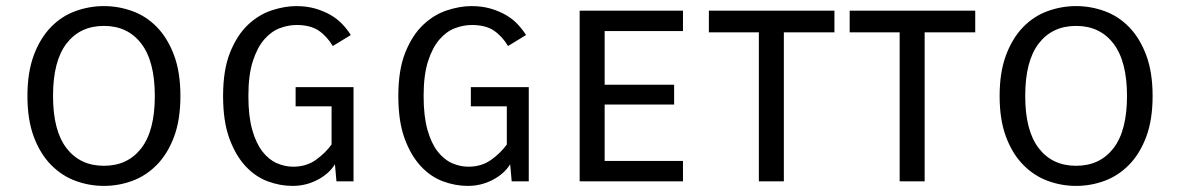

<svg xmlns="http://www.w3.org/2000/svg" viewBox="-20 -595 3872 630"><path d="M70 -280Q70 -358 91 -414Q112 -470 147 -506Q182 -542 227.5 -558.5Q273 -575 321 -575Q369 -575 414.5 -558.5Q460 -542 495 -506Q530 -470 551 -414Q572 -358 572 -280Q572 -202 551 -146Q530 -90 494.5 -54Q459 -18 414 -1.5Q369 15 321 15Q273 15 228 -1.5Q183 -18 147.5 -54Q112 -90 91 -146Q70 -202 70 -280ZM154 -280Q154 -166 198.5 -108.5Q243 -51 321 -51Q399 -51 443.5 -108.5Q488 -166 488 -280Q488 -394 443.5 -452Q399 -510 321 -510Q243 -510 198.5 -452.5Q154 -395 154 -280Z M1072 -444Q1052 -477 1025 -495Q998 -513 953 -513Q926 -513 898 -502.5Q870 -492 847 -465.5Q824 -439 809.5 -394Q795 -349 795 -280Q795 -214 807.5 -169.5Q820 -125 841 -98Q862 -71 888.5 -59.5Q915 -48 942 -48Q985 -48 1016.5 -70.5Q1048 -93 1068 -121V-246H950V-309H1140V0H1084L1079 -56Q1060 -25 1022 -5Q984 15 940 15Q899 15 858.5 0Q818 -15 785.5 -50Q753 -85 732.5 -141Q712 -197 712 -280Q712 -366 735 -423Q758 -480 793.5 -513.5Q829 -547 871.5 -561Q914 -575 952 -575Q986 -575 1014 -567Q1042 -559 1064.5 -546Q1087 -533 1103.5 -515.5Q1120 -498 1131 -480Z M1647 -444Q1627 -477 1600 -495Q1573 -513 1528 -513Q1501 -513 1473 -502.5Q1445 -492 1422 -465.5Q1399 -439 1384.5 -394Q1370 -349 1370 -280Q1370 -214 1382.5 -169.5Q1395 -125 1416 -98Q1437 -71 1463.5 -59.5Q1490 -48 1517 -48Q1560 -48 1591.5 -70.5Q1623 -93 1643 -121V-246H1525V-309H1715V0H1659L1654 -56Q1635 -25 1597 -5Q1559 15 1515 15Q1474 15 1433.5 0Q1393 -15 1360.5 -50Q1328 -85 1307.5 -141Q1287 -197 1287 -280Q1287 -366 1310 -423Q1333 -480 1368.5 -513.5Q1404 -547 1446.5 -561Q1489 -575 1527 -575Q1561 -575 1589 -567Q1617 -559 1639.5 -546Q1662 -533 1678.5 -515.5Q1695 -498 1706 -480Z M2192 -252H1964V-67H2221V0H1882V-560H2221V-493H1964V-317H2192Z M2718 -489H2552V0H2470V-489H2306V-560H2718Z M3180 -489H3014V0H2932V-489H2768V-560H3180Z M3260 -280Q3260 -358 3281 -414Q3302 -470 3337 -506Q3372 -542 3417.5 -558.5Q3463 -575 3511 -575Q3559 -575 3604.5 -558.5Q3650 -542 3685 -506Q3720 -470 3741 -414Q3762 -358 3762 -280Q3762 -202 3741 -146Q3720 -90 3684.5 -54Q3649 -18 3604 -1.5Q3559 15 3511 15Q3463 15 3418 -1.5Q3373 -18 3337.5 -54Q3302 -90 3281 -146Q3260 -202 3260 -280ZM3344 -280Q3344 -166 3388.5 -108.5Q3433 -51 3511 -51Q3589 -51 3633.5 -108.5Q3678 -166 3678 -280Q3678 -394 3633.5 -452Q3589 -510 3511 -510Q3433 -510 3388.5 -452.5Q3344 -395 3344 -280Z"/></svg>

Font: Carrois Gothic SC
Style: Regular
Weight: 400
Designer: Ralph du Carrois
Foundry: Ralph du Carrois
Version: Version 1.002